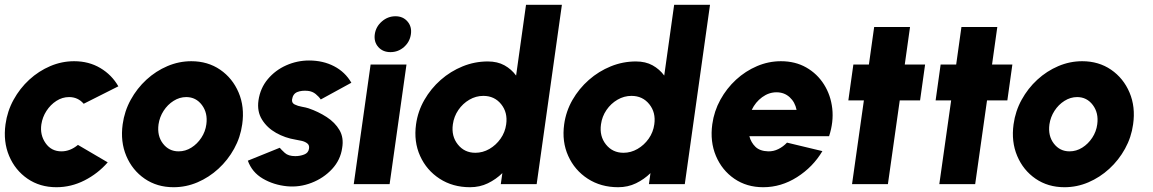

<svg xmlns="http://www.w3.org/2000/svg" viewBox="-28 -770 4824 803"><path d="M298 -164 422.5 -91Q381.5 -44 325.5 -15.5Q269.5 13 208 13Q139 13 87.2 -22.5Q35.5 -58 10.2 -117.8Q-15 -177.5 -5 -250Q2.5 -305 28.8 -352.8Q55 -400.5 94.5 -436.8Q134 -473 182.2 -493.5Q230.5 -514 282 -514Q343.5 -514 391.5 -485.5Q439.5 -457 467 -409L322 -336Q298 -364 261 -364Q232.5 -364 207.8 -348Q183 -332 166.2 -306Q149.5 -280 145 -250Q138.5 -206 162.5 -171.5Q186.5 -137 229 -137Q265.5 -137 298 -164Z M698 13Q629 13 577.2 -22.5Q525.5 -58 500.2 -117.8Q475 -177.5 485 -250Q492.5 -305 518.8 -352.8Q545 -400.5 584.5 -436.8Q624 -473 672.2 -493.5Q720.5 -514 772 -514Q841 -514 892.8 -478.5Q944.5 -443 970 -383Q995.5 -323 985 -250Q977.5 -195.5 951.2 -148Q925 -100.5 885.5 -64.2Q846 -28 798 -7.5Q750 13 698 13ZM719 -137Q747.5 -137 772.2 -152.5Q797 -168 814 -193.8Q831 -219.5 835 -250Q841.5 -297.5 816.5 -330.8Q791.5 -364 751 -364Q723 -364 698 -348.2Q673 -332.5 656.2 -306.5Q639.5 -280.5 635 -250Q628.5 -202 653.5 -169.5Q678.5 -137 719 -137Z M1172.5 9Q1116.5 3.5 1071.2 -23Q1026 -49.5 1008.5 -98L1142 -152Q1148.5 -144 1163.2 -130.5Q1178 -117 1207 -117Q1226.5 -117 1244.2 -123.8Q1262 -130.5 1264.5 -149Q1266.5 -163 1257.2 -170.2Q1248 -177.5 1234.2 -180.8Q1220.5 -184 1208 -186Q1164.5 -193 1126.8 -214.2Q1089 -235.5 1067.8 -269.8Q1046.5 -304 1053 -350Q1060.5 -401.5 1092 -439Q1123.5 -476.5 1169.2 -496.8Q1215 -517 1264.5 -517Q1323 -517 1369.2 -493Q1415.5 -469 1441.5 -424L1313.5 -354Q1306 -365.5 1292.2 -376.8Q1278.5 -388 1259.5 -390Q1233.5 -392.5 1215.2 -385Q1197 -377.5 1193.5 -354Q1191.5 -339.5 1204.5 -333Q1217.5 -326.5 1234.8 -323.5Q1252 -320.5 1262.5 -317Q1303.5 -303 1338.2 -280.5Q1373 -258 1391.8 -226Q1410.5 -194 1403 -151Q1396 -101 1360.8 -63Q1325.5 -25 1275.2 -5.5Q1225 14 1172.5 9Z M1522 -500H1672L1601.5 0H1451.5ZM1605 -552Q1573 -552 1554 -573.5Q1535 -595 1539.5 -627Q1544 -658.5 1569 -680.2Q1594 -702 1626 -702Q1657.5 -702 1676.2 -680.2Q1695 -658.5 1690.5 -627Q1686 -595 1661.8 -573.5Q1637.5 -552 1605 -552Z M2172 -750H2322L2216.5 0H2066.5L2073 -46Q2046.5 -20 2012.5 -3.5Q1978.5 13 1938 13Q1865.5 13 1810.8 -22.5Q1756 -58 1729 -117.8Q1702 -177.5 1712 -250Q1719.5 -304.5 1746.8 -352Q1774 -399.5 1815.2 -435.8Q1856.5 -472 1907 -492.5Q1957.5 -513 2012 -513Q2052.5 -513 2081.8 -496.8Q2111 -480.5 2130.5 -454ZM1960 -131Q1991 -131 2018.8 -147Q2046.5 -163 2065.5 -190Q2084.5 -217 2089 -250Q2096 -299.5 2068 -334.2Q2040 -369 1993.5 -369Q1962.5 -369 1935 -353Q1907.5 -337 1889 -310Q1870.5 -283 1866 -250Q1859 -200.5 1886.8 -165.8Q1914.5 -131 1960 -131Z M2791.5 -750H2941.5L2836 0H2686L2692.5 -46Q2666 -20 2632 -3.5Q2598 13 2557.5 13Q2485 13 2430.2 -22.5Q2375.5 -58 2348.5 -117.8Q2321.5 -177.5 2331.5 -250Q2339 -304.5 2366.2 -352Q2393.5 -399.5 2434.8 -435.8Q2476 -472 2526.5 -492.5Q2577 -513 2631.5 -513Q2672 -513 2701.2 -496.8Q2730.5 -480.5 2750 -454ZM2579.5 -131Q2610.5 -131 2638.2 -147Q2666 -163 2685 -190Q2704 -217 2708.5 -250Q2715.5 -299.5 2687.5 -334.2Q2659.5 -369 2613 -369Q2582 -369 2554.5 -353Q2527 -337 2508.5 -310Q2490 -283 2485.5 -250Q2478.5 -200.5 2506.2 -165.8Q2534 -131 2579.5 -131Z M3164 13Q3095 13 3043.2 -22.5Q2991.5 -58 2966.2 -118Q2941 -178 2951 -250.5Q2958.5 -305 2984.8 -352.8Q3011 -400.5 3050.5 -436.8Q3090 -473 3138.2 -493.5Q3186.5 -514 3238 -514Q3298 -514 3344 -487.8Q3390 -461.5 3418.2 -416.8Q3446.5 -372 3452.8 -316Q3459 -260 3439.5 -200.5H3106Q3113 -174 3131.5 -156Q3150 -138 3185 -137Q3207 -136.5 3227.2 -146.5Q3247.5 -156.5 3263.5 -173.5L3411.5 -138Q3372 -71.5 3305.5 -29.2Q3239 13 3164 13ZM3116 -310.5H3303.5Q3297 -343 3274.5 -363.5Q3252 -384 3219.5 -384Q3187.5 -384 3159.5 -363.5Q3131.5 -343 3116 -310.5Z M3820 -350H3735L3685.5 0H3535.5L3585 -350H3520L3541 -500H3606L3628 -657H3778L3756 -500H3841Z M4185 -350H4100L4050.5 0H3900.5L3950 -350H3885L3906 -500H3971L3993 -657H4143L4121 -500H4206Z M4424 13Q4355 13 4303.2 -22.5Q4251.5 -58 4226.2 -117.8Q4201 -177.5 4211 -250Q4218.5 -305 4244.8 -352.8Q4271 -400.5 4310.5 -436.8Q4350 -473 4398.2 -493.5Q4446.5 -514 4498 -514Q4567 -514 4618.8 -478.5Q4670.5 -443 4696 -383Q4721.5 -323 4711 -250Q4703.5 -195.5 4677.2 -148Q4651 -100.5 4611.5 -64.2Q4572 -28 4524 -7.5Q4476 13 4424 13ZM4445 -137Q4473.5 -137 4498.2 -152.5Q4523 -168 4540 -193.8Q4557 -219.5 4561 -250Q4567.5 -297.5 4542.5 -330.8Q4517.5 -364 4477 -364Q4449 -364 4424 -348.2Q4399 -332.5 4382.2 -306.5Q4365.5 -280.5 4361 -250Q4354.5 -202 4379.5 -169.5Q4404.5 -137 4445 -137Z"/></svg>

Font: Urbanist Black
Style: Italic
Weight: 900
Italic angle: -8°
Designer: Corey Hu
Foundry: Corey Hu
Version: Version 1.330; ttfautohint (v1.8.4.7-5d5b)